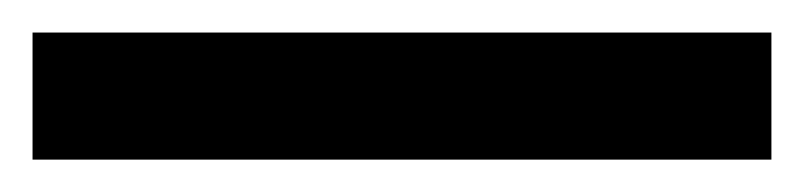

<svg xmlns="http://www.w3.org/2000/svg" viewBox="-20 -20 494 118"><path d="M454.1 0V78.1H0V0Z"/></svg>

Font: Inter Display
Style: Regular
Weight: 400
Designer: Rasmus Andersson
Foundry: rsms
Version: Version 4.001;git-9221beed3